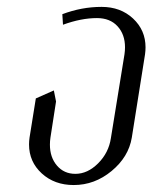

<svg xmlns="http://www.w3.org/2000/svg" viewBox="-20 -532 438 552"><path d="M63.5 -116.7Q63.5 -126 64.9 -136.2L83 -249L134.8 -272L141.1 -240.2L125 -136.2Q123.5 -126 123.5 -116.2Q123.5 -79.6 143.8 -55.9Q164.1 -32.2 196.8 -32.2Q231.9 -32.2 262.2 -62.5Q292.5 -92.8 298.8 -134.8L337.9 -376Q339.4 -386.2 339.4 -396Q339.4 -433.1 317.9 -456.5Q296.4 -480 258.8 -480Q213.4 -480 161.1 -460.9L159.2 -491.2Q214.8 -512.2 272 -512.2Q326.7 -512.2 362.5 -478.8Q398.4 -445.3 398.4 -396Q398.4 -386.2 397 -376L358.9 -136.2Q349.6 -80.6 300.8 -40.3Q252 0 191.9 0Q136.7 0 100.1 -33.4Q63.5 -66.9 63.5 -116.7Z"/></svg>

Font: Gawaa
Style: Italic
Weight: 400
Designer: T. Christopher White
Version: Version 1.0